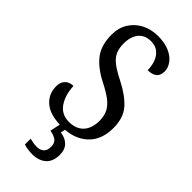

<svg xmlns="http://www.w3.org/2000/svg" viewBox="-298 -777 1065 1065"><g transform="rotate(45 234.0 -245.0)"><path d="M223 10Q130 10 85 -28Q40 -66 40 -128Q40 -159 58 -177.5Q76 -196 107 -196Q110 -127 141 -82Q172 -37 230 -37Q285 -37 315.5 -69.5Q346 -102 346 -162Q346 -202 331 -229.5Q316 -257 285.5 -279.5Q255 -302 207 -326Q131 -365 93 -415Q55 -465 55 -547Q55 -601 80 -640.5Q105 -680 147.5 -702Q190 -724 244 -724Q297 -724 333.5 -707.5Q370 -691 389 -665Q408 -639 408 -611Q408 -579 389.5 -564Q371 -549 336 -549Q336 -582 325.5 -611Q315 -640 293 -658Q271 -676 236 -676Q188 -676 162.5 -644.5Q137 -613 137 -559Q137 -522 149 -495.5Q161 -469 190 -447Q219 -425 269 -400Q346 -361 387.5 -314.5Q429 -268 429 -188Q429 -93 372 -41.5Q315 10 223 10ZM211 234Q198 234 179.5 231.5Q161 229 146 224V179Q178 187 202 187Q227 187 242.5 173.5Q258 160 258 130Q258 100 239.5 87Q221 74 192 70L209 -9H249L240 36Q279 41 301.5 64Q324 87 324 127Q324 180 293.5 207Q263 234 211 234Z"/></g></svg>

Font: Noto Serif Thai Condensed
Style: Regular
Weight: 400
Width: 3
Designer: Monotype Design Team
Foundry: Monotype Imaging Inc.
Version: Version 2.002; ttfautohint (v1.8.4.7-5d5b)